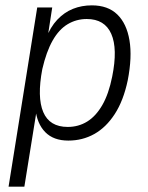

<svg xmlns="http://www.w3.org/2000/svg" viewBox="-20 -517 554 717"><path d="M12 180 119 -489H175L157 -372H151Q168 -416 194 -443.5Q220 -471 252.5 -484Q285 -497 323 -497Q383 -497 418 -463Q453 -429 463.5 -366.5Q474 -304 457 -217Q441 -141 408.5 -91Q376 -41 332 -16.5Q288 8 235 8Q180 8 149 -23.5Q118 -55 112 -112H118L71 180ZM233 -43Q273 -43 305.5 -63Q338 -83 362 -124.5Q386 -166 399 -231Q420 -335 395.5 -390.5Q371 -446 304 -446Q265 -446 232.5 -426.5Q200 -407 176.5 -365.5Q153 -324 138 -259Q118 -154 141.5 -98.5Q165 -43 233 -43Z"/></svg>

Font: Nunito Sans 10pt Condensed Light
Style: Italic
Weight: 300
Width: 3
Italic angle: -9°
Designer: Vernon Adams
Foundry: Vernon Adams
Version: Version 3.101;gftools[0.9.27]